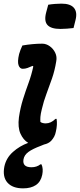

<svg xmlns="http://www.w3.org/2000/svg" viewBox="-20 -786 439 1055"><path d="M245 -760Q263 -763 282.5 -764.5Q302 -766 318 -766Q367 -766 386.5 -742.5Q406 -719 395 -676L384 -632Q367 -630 348 -628.5Q329 -627 312 -627Q260 -627 240.5 -649Q221 -671 234 -719ZM103 -536Q131 -541 159 -543.5Q187 -546 212 -546Q234 -546 253.5 -532Q273 -518 283.5 -496Q294 -474 289 -449Q281 -399 266 -355.5Q251 -312 235.5 -271Q220 -230 210 -187Q203 -159 202 -143.5Q201 -128 202 -116Q207 -112 215 -110Q223 -108 231 -108Q260 -108 285 -133H291Q296 -101 287 -63Q284 -47 277.5 -35Q271 -23 261 -12Q246 3 222 8Q215 11 205 15Q159 32 136 49Q113 66 109 90Q102 133 153 133Q182 133 202 117H208Q219 141 212 175Q204 213 177 231Q150 249 107 249Q49 249 21 217.5Q-7 186 4 129Q14 82 51 49Q88 16 135 -1Q108 -17 92.5 -51.5Q77 -86 84 -141Q92 -195 106.5 -241Q121 -287 137 -330.5Q153 -374 163 -421L159 -424Q144 -417 131 -412.5Q118 -408 105 -408Q89 -408 82 -427.5Q75 -447 85 -489Q91 -511 103 -536Z"/></svg>

Font: Recursive Sn Csl St SmB
Style: Italic
Weight: 600
Italic angle: -15°
Version: Version 1.079;hotconv 1.0.112;makeotfexe 2.5.65598; ttfautoh